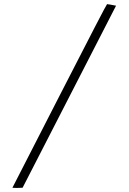

<svg xmlns="http://www.w3.org/2000/svg" viewBox="-20 -741 633 943"><path d="M272 -270Q503 -721 506 -721L509 -720Q512 -720 518 -719Q524 -718 529 -717L550 -713L91 181L66 182Q41 182 41 181Z"/></svg>

Font: MathJax_Fraktur
Style: Bold
Weight: 700
Version: Version 1.1